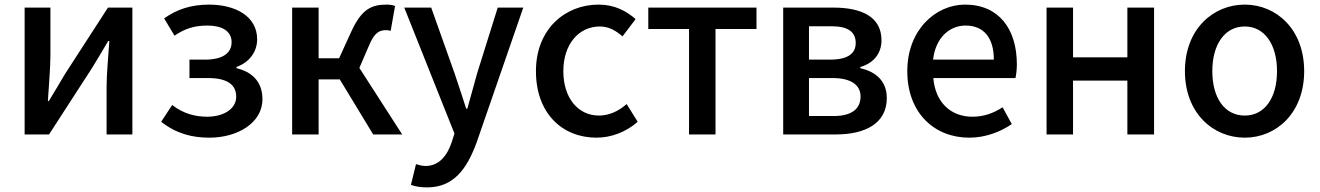

<svg xmlns="http://www.w3.org/2000/svg" viewBox="-20 -584 5734 834"><path d="M87 0H193L380 -289C400 -321 430 -372 450 -406H455C450 -335 443 -262 443 -205V0H555V-551H449L262 -262C243 -229 212 -178 192 -145H188C192 -215 199 -288 199 -345V-551H87Z M890 14C1010 14 1120 -49 1120 -153C1120 -231 1073 -272 1007 -288V-293C1066 -314 1097 -362 1097 -413C1097 -516 999 -564 888 -564C810 -564 747 -543 693 -504L738 -429C782 -459 823 -473 882 -473C944 -473 986 -449 986 -401C986 -353 947 -325 871 -325H803V-245H883C963 -245 1006 -219 1006 -164C1006 -110 950 -77 880 -77C829 -77 776 -90 728 -128L680 -55C747 -3 814 14 890 14Z M1249 0H1364V-239H1456L1601 0H1727L1541 -289L1582 -384C1607 -445 1629 -453 1658 -453C1666 -453 1671 -452 1677 -450L1696 -558C1687 -562 1673 -564 1660 -564C1594 -564 1551 -545 1506 -447L1453 -331H1364V-551H1249Z M1835 230C1950 230 2008 151 2051 33L2253 -551H2142L2053 -267C2039 -217 2024 -163 2010 -112H2005C1988 -164 1971 -218 1954 -267L1853 -551H1736L1954 -4L1942 34C1922 93 1887 137 1828 137C1813 137 1797 132 1787 129L1765 219C1784 226 1806 230 1835 230Z M2571 14C2634 14 2699 -10 2750 -55L2702 -132C2669 -103 2628 -82 2582 -82C2491 -82 2427 -158 2427 -275C2427 -391 2493 -469 2586 -469C2623 -469 2654 -452 2684 -426L2741 -501C2701 -536 2650 -564 2580 -564C2435 -564 2308 -458 2308 -275C2308 -92 2422 14 2571 14Z M2973 0H3088V-458H3266V-551H2796V-458H2973Z M3382 0H3611C3737 0 3832 -47 3832 -158C3832 -235 3781 -273 3717 -288V-293C3776 -310 3809 -353 3809 -409C3809 -512 3721 -551 3600 -551H3382ZM3494 -325V-470H3591C3666 -470 3697 -444 3697 -397C3697 -353 3665 -325 3586 -325ZM3494 -80V-245H3596C3678 -245 3718 -214 3718 -165C3718 -112 3681 -80 3601 -80Z M4190 14C4261 14 4325 -11 4375 -45L4335 -118C4295 -92 4253 -77 4204 -77C4109 -77 4043 -140 4034 -245H4391C4394 -259 4397 -281 4397 -304C4397 -459 4318 -564 4172 -564C4044 -564 3921 -454 3921 -275C3921 -93 4039 14 4190 14ZM4033 -325C4044 -421 4105 -473 4174 -473C4254 -473 4297 -419 4297 -325Z M4526 0H4641V-234H4877V0H4993V-551H4877V-335H4641V-551H4526Z M5387 14C5523 14 5645 -92 5645 -275C5645 -458 5523 -564 5387 -564C5250 -564 5127 -458 5127 -275C5127 -92 5250 14 5387 14ZM5387 -82C5300 -82 5246 -158 5246 -275C5246 -391 5300 -469 5387 -469C5473 -469 5527 -391 5527 -275C5527 -158 5473 -82 5387 -82Z"/></svg>

Font: Noto Sans CJK HK Medium
Style: Regular
Weight: 500
Designer: Ryoko NISHIZUKA 西塚涼子 (kana, bopomofo & ideographs); Paul D. Hunt (Latin, Greek & Cyrillic); Sandoll Communications 산돌커뮤니
Foundry: Adobe
Version: Version 2.004;hotconv 1.0.118;makeotfexe 2.5.65603